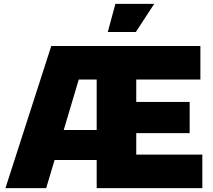

<svg xmlns="http://www.w3.org/2000/svg" viewBox="-20 -965 1095 985"><path d="M679 -172H1018V0H476V-144H260L217 0H8L243 -729H1008V-557H679V-442H953V-282H679ZM307 -298H476V-557H384ZM533 -801 572 -945H771L677 -801Z"/></svg>

Font: BDO Grotesk Black
Style: Regular
Weight: 900
Designer: Deni Anggara
Foundry: Lokal Container
Version: Version 2.000